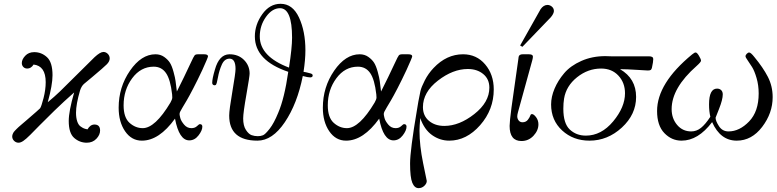

<svg xmlns="http://www.w3.org/2000/svg" viewBox="-20 -725 4066 1005"><path d="M43.9 -11.2Q43.9 -15.1 44.9 -18.6Q45.9 -22 47.9 -26.4Q49.8 -30.8 52 -33.9Q54.2 -37.1 59.1 -42Q64 -46.9 66.9 -50Q69.8 -53.2 76.9 -59.6Q84 -65.9 88.4 -69.6Q92.8 -73.2 101.8 -81.1Q110.8 -88.9 117.2 -94.2Q187 -154.3 189.9 -158.2Q196.8 -168 208 -211.9Q219.2 -255.9 219.2 -294.9Q219.2 -379.9 155.8 -387.2Q142.6 -366.2 123 -366.2Q109.9 -366.2 102.1 -374.5Q94.2 -382.8 94.2 -395Q94.2 -414.1 112.1 -433.1Q129.9 -452.1 159.2 -452.1Q197.3 -452.1 226.1 -425.5Q254.9 -398.9 254.9 -331.1Q254.9 -280.3 230 -189.9Q265.1 -218.8 294.2 -246.8Q323.2 -274.9 375.7 -327.4Q428.2 -379.9 475.1 -425.8Q503.9 -452.6 521 -453.1Q534.2 -453.1 544.2 -443.1Q554.2 -433.1 554.2 -418.9Q554.2 -403.8 539.1 -388.4Q523.9 -373 462.9 -321.8Q436 -298.8 418.9 -285.2Q405.8 -272.9 398.9 -251Q377.9 -179.2 377.9 -134.8Q377.9 -108.9 384 -90.3Q390.1 -71.8 400.6 -64Q411.1 -56.2 418.9 -53Q426.8 -49.8 438 -47.9Q452.1 -72.8 474.1 -73.2Q503.9 -73.2 503.9 -42Q503.9 -19 484.4 1.5Q464.8 22 434.1 22Q397 22 368.4 -2.9Q339.8 -27.8 339.8 -91.8Q339.8 -142.6 368.2 -241.2Q314 -193.4 264.4 -145.3Q214.8 -97.2 188 -69.6Q161.1 -42 138.2 -19Q115.2 3.9 101.6 12.9Q87.9 22 77.1 22Q64 22 54 12.5Q43.9 2.9 43.9 -11.2Z M601.1 -161.1Q601.1 -269 660.4 -355Q719.7 -440.9 793.9 -440.9Q819.8 -440.9 839.4 -427Q858.9 -413.1 869.4 -396.5Q879.9 -379.9 888.4 -348.4Q897 -316.9 898.9 -301Q900.9 -285.2 904.8 -253.9Q905.8 -249 905.8 -246.1Q943.8 -321.3 978 -395Q994.1 -430.2 999 -435.5Q1003.9 -440.9 1016.6 -440.9Q1017.6 -440.9 1019 -440.9H1047.9Q1068.8 -440.9 1068.8 -430.2Q1068.8 -424.3 1039.1 -358.9Q1014.2 -305.7 991.9 -262.9Q969.7 -220.2 957.3 -199.2Q944.8 -178.2 935.8 -163.1Q926.8 -147.9 923.3 -140.9Q919.9 -133.8 919.9 -127.9Q919.9 -122.1 923.8 -106.9Q927.7 -91.8 943.4 -73Q959 -54.2 981.9 -54.2Q1000 -54.2 1011 -64.7Q1022 -75.2 1025.9 -75.2Q1039.1 -75.2 1039.1 -62Q1039.1 -42 1019 -16.1Q999 9.8 970.7 9.8Q917.5 9.8 896 -104Q813 11.2 722.7 11.2Q668.5 11.2 634.8 -37.8Q601.1 -86.9 601.1 -161.1ZM627 -173.8Q627 -109.9 658 -82Q689 -54.2 727.1 -54.2Q792 -54.2 872.1 -188Q881.8 -205.1 881.8 -214.8Q881.8 -223.6 880.9 -231Q872.1 -309.1 848.9 -342.5Q825.7 -376 784.7 -376Q716.8 -376 671.9 -315.4Q627 -254.9 627 -173.8Z M1090.8 -292Q1090.8 -313 1105 -360.8Q1127 -439.9 1180.7 -440.9H1181.6Q1227.5 -440.9 1257.1 -411.4Q1286.6 -381.8 1286.6 -339.8Q1286.6 -325.7 1269.8 -230.2Q1252.9 -134.8 1252.9 -105Q1252.9 -66.9 1267.3 -44.9Q1281.7 -22.9 1296.9 -17.6Q1312 -12.2 1329.6 -12.2Q1344.7 -12.2 1356.7 -17.1Q1368.7 -22 1391.4 -51Q1414.1 -80.1 1436 -133.8Q1469.2 -210.9 1488.8 -349.1Q1314 -408.2 1314 -534.2Q1314 -596.2 1352.8 -650.6Q1391.6 -705.1 1448.7 -705.1Q1511.7 -705.1 1545.2 -633.1Q1578.6 -561 1578.6 -461.9Q1578.6 -412.1 1568.8 -349.1Q1574.7 -348.1 1581.8 -346.7Q1588.9 -345.2 1592.8 -344Q1596.7 -342.8 1601.3 -341.8Q1606 -340.8 1608.4 -339.8Q1610.8 -338.9 1612.8 -337.4Q1614.7 -335.9 1615.7 -334.5Q1616.7 -333 1616.7 -330.1Q1616.7 -320.3 1604 -319.8Q1591.8 -319.8 1564.9 -327.1Q1536.1 -182.1 1470.9 -85.4Q1405.8 11.2 1327.6 11.2Q1179.7 11.2 1179.7 -120.1Q1179.7 -148.9 1196.3 -245.8Q1212.9 -342.8 1212.9 -363.8Q1212.9 -418 1181.6 -418Q1154.8 -418 1140.9 -386.5Q1127 -355 1120.8 -320.1Q1114.7 -285.2 1109.9 -280.8Q1104 -276.9 1097.4 -280Q1090.8 -283.2 1090.8 -292ZM1339.8 -534.2Q1339.8 -429.2 1492.7 -371.1Q1508.8 -475.1 1508.8 -527.8Q1508.8 -681.6 1445.8 -682.1Q1404.8 -682.1 1372.3 -636.7Q1339.8 -591.3 1339.8 -534.2Z M1669.9 -161.1Q1669.9 -269 1729.2 -355Q1788.6 -440.9 1862.8 -440.9Q1888.7 -440.9 1908.2 -427Q1927.7 -413.1 1938.2 -396.5Q1948.7 -379.9 1957.3 -348.4Q1965.8 -316.9 1967.8 -301Q1969.7 -285.2 1973.6 -253.9Q1974.6 -249 1974.6 -246.1Q2012.7 -321.3 2046.9 -395Q2063 -430.2 2067.9 -435.5Q2072.8 -440.9 2085.4 -440.9Q2086.4 -440.9 2087.9 -440.9H2116.7Q2137.7 -440.9 2137.7 -430.2Q2137.7 -424.3 2107.9 -358.9Q2083 -305.7 2060.8 -262.9Q2038.6 -220.2 2026.1 -199.2Q2013.7 -178.2 2004.6 -163.1Q1995.6 -147.9 1992.2 -140.9Q1988.8 -133.8 1988.8 -127.9Q1988.8 -122.1 1992.7 -106.9Q1996.6 -91.8 2012.2 -73Q2027.8 -54.2 2050.8 -54.2Q2068.8 -54.2 2079.8 -64.7Q2090.8 -75.2 2094.7 -75.2Q2107.9 -75.2 2107.9 -62Q2107.9 -42 2087.9 -16.1Q2067.9 9.8 2039.6 9.8Q1986.3 9.8 1964.8 -104Q1881.8 11.2 1791.5 11.2Q1737.3 11.2 1703.6 -37.8Q1669.9 -86.9 1669.9 -161.1ZM1695.8 -173.8Q1695.8 -109.9 1726.8 -82Q1757.8 -54.2 1795.9 -54.2Q1860.8 -54.2 1940.9 -188Q1950.7 -205.1 1950.7 -214.8Q1950.7 -223.6 1949.7 -231Q1940.9 -309.1 1917.7 -342.5Q1894.5 -376 1853.5 -376Q1785.6 -376 1740.7 -315.4Q1695.8 -254.9 1695.8 -173.8Z M2126.5 130.9Q2126.5 62 2162.6 -149.9Q2166.5 -177.7 2169.9 -193.8Q2175.8 -227.1 2180.7 -248Q2185.5 -269 2203.6 -304.4Q2221.7 -339.8 2249.5 -369.1Q2317.4 -440.9 2403.8 -440.9Q2474.6 -440.9 2519.5 -387.9Q2564.5 -335 2564.5 -256.8Q2564.5 -150.9 2493.2 -69.8Q2421.9 11.2 2331.5 11.2Q2282.7 11.2 2241.7 -17.8Q2200.7 -46.9 2179.7 -106.9Q2175.8 -63 2175.8 -41Q2175.8 37.1 2194.8 129.2Q2213.9 221.2 2213.9 222.2Q2213.9 235.4 2201.2 247.6Q2188.5 259.8 2170.9 259.8Q2149.9 259.8 2138.2 231.9Q2126.5 204.1 2126.5 130.9ZM2193.8 -164.1Q2193.8 -119.1 2225.3 -92.5Q2256.8 -65.9 2305.7 -65.9Q2383.8 -65.9 2462.6 -127.9Q2541.5 -189.9 2541.5 -266.1Q2541.5 -311 2509.5 -337.4Q2477.5 -363.8 2428.7 -363.8Q2350.6 -363.8 2272.2 -303Q2193.8 -242.2 2193.8 -164.1Z M2647.5 -65.9Q2647.5 -87.9 2657.2 -161.1L2693.4 -417Q2694.3 -426.8 2695.8 -430.9Q2697.3 -435.1 2702.4 -438Q2707.5 -440.9 2716.3 -440.9H2747.6Q2769.5 -440.9 2769.5 -429.2Q2769.5 -422.4 2766.6 -411.1L2691.4 -138.2Q2687.5 -124 2687.5 -116.2Q2687.5 -104 2694.8 -94.5Q2702.1 -85 2715.3 -85Q2724.1 -85 2731.2 -88.4Q2738.3 -91.8 2742.9 -97.9Q2747.6 -104 2750.5 -108.9Q2753.4 -113.8 2755.4 -119.1L2757.3 -124Q2760.3 -127.9 2764.2 -127.9Q2773.9 -127.9 2786.1 -111.6Q2798.3 -95.2 2798.3 -74.2Q2798.3 -42 2772.5 -14.4Q2746.6 13.2 2709.5 13.2Q2647.5 13.2 2647.5 -65.9ZM2702.6 -486.8Q2800.8 -662.6 2809.6 -676.8Q2824.7 -698.7 2845.2 -699.2Q2858.4 -699.2 2868.9 -690.2Q2879.4 -681.2 2879.4 -667Q2878.4 -652.8 2863.3 -634.8Q2854.5 -626 2714.4 -480Z M2864.7 -178.2Q2864.7 -218.3 2882.6 -260.7Q2900.4 -303.2 2933.3 -342Q2966.3 -380.9 3022.9 -406Q3079.6 -431.2 3148.4 -431.2Q3154.3 -431.2 3164.3 -430.7Q3174.3 -430.2 3180.7 -430.2H3377.4Q3399.4 -430.2 3399.4 -416Q3399.4 -401.9 3392.6 -371.1Q3390.6 -362.3 3386.5 -359.1Q3382.3 -356 3370.6 -356Q3367.7 -356 3313 -359.4Q3258.3 -362.8 3232.4 -362.8H3225.6Q3309.6 -314 3309.6 -217.8Q3309.6 -126 3235.1 -57.4Q3160.6 11.2 3065.4 11.2Q2980.5 11.2 2922.6 -42Q2864.7 -95.2 2864.7 -178.2ZM2928.7 -155.8Q2928.7 -78.6 2962.6 -46.9Q2996.6 -15.1 3046.4 -15.1Q3127.4 -15.1 3189.5 -89.6Q3251.5 -164.1 3251.5 -236.8Q3251.5 -292 3217 -329.1Q3182.6 -366.2 3126.5 -366.2Q3057.6 -366.2 3000.5 -320.6Q2943.4 -274.9 2932.6 -209Q2928.7 -185.5 2928.7 -155.8Z M3419.4 -144Q3419.4 -289.1 3602.5 -439.9Q3615.7 -449.7 3618.2 -450.2H3621.6Q3628.4 -450.2 3638.9 -432.6Q3649.4 -415 3649.4 -407.2Q3649.4 -400.4 3626.5 -379.9Q3495.6 -264.6 3495.6 -153.8Q3495.6 -105 3524.4 -71Q3553.2 -37.1 3598.1 -37.1Q3626 -37.1 3649.2 -55.7Q3672.4 -74.2 3698.2 -113.8Q3691.4 -142.6 3691.4 -178.2Q3691.4 -261.2 3733.4 -261.2Q3746.6 -261.2 3754.9 -253.2Q3763.2 -245.1 3763.2 -231Q3763.2 -204.1 3744.1 -155.8L3725.6 -108.9Q3725.6 -91.8 3743.4 -64.5Q3761.2 -37.1 3793.5 -37.1Q3850.6 -37.1 3900.9 -89.1Q3951.2 -141.1 3951.2 -235.8Q3951.2 -278.8 3940.2 -316.4Q3929.2 -354 3916.7 -374Q3904.3 -394 3893.3 -409.4Q3882.3 -424.8 3882.3 -430.2Q3882.3 -437 3888.9 -443.6Q3895.5 -450.2 3901.4 -450.2Q3910.2 -450.2 3929.2 -425.8Q3974.1 -371.6 3999.3 -322.8Q4024.4 -273.9 4024.4 -216.8Q4024.4 -132.8 3969.5 -60.8Q3914.6 11.2 3836.4 11.2Q3750.5 11.2 3707.5 -85.9Q3634.3 11.2 3547.4 11.2Q3495.6 11.2 3457.5 -28.3Q3419.4 -67.9 3419.4 -144Z"/></svg>

Font: CMU Serif Extra
Style: RomanSlanted
Weight: 500
Italic angle: -9.46001°
Version: Version 0.7.0